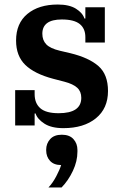

<svg xmlns="http://www.w3.org/2000/svg" viewBox="-20 -554 542 848"><path d="M260 12Q207 12 176 -8Q145 -28 137 -53H133V0H47V-156H133V-138Q133 -98 158 -76Q183 -54 239 -54Q339 -54 339 -122Q339 -150 321 -166.5Q303 -183 265 -193L215 -206Q132 -228 91.5 -267.5Q51 -307 51 -375Q51 -451 101 -492.5Q151 -534 235 -534Q286 -534 315.5 -515.5Q345 -497 353 -472H357V-522H443V-366H357V-390Q357 -428 332 -448Q307 -468 253 -468Q167 -468 167 -405Q167 -376 184.5 -358Q202 -340 244 -330L291 -319Q373 -299 415 -262Q457 -225 457 -152Q457 -75 403.5 -31.5Q350 12 260 12ZM194 274Q213 254 228.5 224.5Q244 195 250 175Q218 175 201 156.5Q184 138 184 110V107Q184 80 201.5 60.5Q219 41 253 41Q287 41 304.5 60.5Q322 80 322 108V116Q322 158 302 200.5Q282 243 252 274H194Z"/></svg>

Font: IBM Plex Serif SemiBold
Style: Regular
Weight: 600
Designer: Mike Abbink, Paul van der Laan, Pieter van Rosmalen
Foundry: Bold Monday
Version: Version 2.5